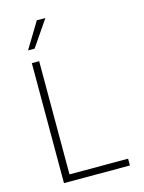

<svg xmlns="http://www.w3.org/2000/svg" viewBox="-139 -1043 841 1124"><g transform="rotate(-15 281.0 -481.0)"><path d="M105.1 0V-727.3H149.5V-41.2H504.6V0ZM103 -805 198.2 -962H250L142.8 -805Z"/></g></svg>

Font: Inter UI Extra Light
Style: Regular
Weight: 200
Designer: Rasmus Andersson
Foundry: rsms
Version: 3.2;8d6f07862